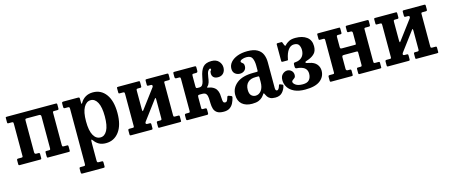

<svg xmlns="http://www.w3.org/2000/svg" viewBox="-49 -1138 4669 1993"><g transform="rotate(-15 2286.0 -141.0)"><path d="M221 -90.5Q221 -70 240 -70H260.5Q270 -70 273.5 -67Q277 -64 277 -53V-15Q277 -6 274.2 -3Q271.5 0 263 0H44Q35 0 32.5 -3.2Q30 -6.5 30 -16V-54Q30 -64.5 34 -67.2Q38 -70 48 -70H78Q87.5 -70 91.2 -72.2Q95 -74.5 95 -84V-427.5Q95 -441 92.5 -445.5Q90 -450 77 -450H43Q34.5 -450 32.2 -453.2Q30 -456.5 30 -465V-509Q30 -517.5 33.5 -518.8Q37 -520 45.5 -520H569Q578 -520 580.5 -516.8Q583 -513.5 583 -504V-466Q583 -455.5 579 -452.8Q575 -450 565 -450H535Q525.5 -450 521.8 -447.8Q518 -445.5 518 -436V-92.5Q518 -79.5 520.5 -74.8Q523 -70 536 -70H570Q578.5 -70 580.8 -66.8Q583 -63.5 583 -55V-11Q583 -3 579.5 -1.5Q576 0 567.5 0H347Q339.5 0 337.8 -3.8Q336 -7.5 336 -15.5V-55.5Q336 -64 338.2 -67Q340.5 -70 348.5 -70H374Q385 -70 388.5 -73.2Q392 -76.5 392 -89.5V-429.5Q392 -450 371.5 -450H241Q229 -450 225 -447Q221 -444 221 -430.5Z M634 -472V-502Q634 -514.5 638.5 -517.2Q643 -520 654.5 -520H805.5Q816.5 -520 820.8 -517Q825 -514 825 -502.5V-465Q825 -448.5 828 -447.8Q831 -447 836.5 -456.5Q856 -492 890.2 -512.5Q924.5 -533 971 -533Q1059 -533 1111 -461.5Q1163 -390 1163 -260.5Q1163 -130.5 1109.5 -59.2Q1056 12 968 12Q924.5 12 895 -4.2Q865.5 -20.5 845 -49Q834 -64.5 829.5 -62Q825 -59.5 825 -20.5V159Q825 174.5 828.8 178.8Q832.5 183 846.5 183H872.5Q883.5 183 886.8 186.2Q890 189.5 890 201V236Q890 248 887 250.5Q884 253 872 253H651.5Q640 253 637 248.8Q634 244.5 634 234V200.5Q634 190.5 636.5 186.8Q639 183 649 183H680.5Q693.5 183 696.2 178.5Q699 174 699 159V-429Q699 -443.5 694.5 -446.8Q690 -450 680 -450H649.5Q639.5 -450 636.8 -454.2Q634 -458.5 634 -472ZM825 -260.5Q825 -160.5 852.8 -110.5Q880.5 -60.5 928.5 -60.5Q973 -60.5 1000 -110.5Q1027 -160.5 1027 -260.5Q1027 -360 1000 -410.2Q973 -460.5 928.5 -460.5Q882 -460.5 853.5 -410.2Q825 -360 825 -260.5Z M1714 -92.5Q1714 -79.5 1716.2 -74.8Q1718.5 -70 1732 -70H1766Q1774 -70 1776.5 -66.8Q1779 -63.5 1779 -55V-11Q1779 -3 1775.2 -1.5Q1771.5 0 1763.5 0H1543Q1535 0 1533.5 -3.8Q1532 -7.5 1532 -15.5V-55.5Q1532 -70 1544 -70H1569.5Q1580.5 -70 1584.2 -73.2Q1588 -76.5 1588 -89.5V-286Q1588 -300.5 1585.5 -306.5Q1583 -312.5 1578 -305L1425 -100.5Q1422.5 -97 1419.8 -92.5Q1417 -88 1417 -82Q1417 -70 1436 -70H1456.5Q1466 -70 1469.2 -67Q1472.5 -64 1472.5 -53V-15Q1472.5 -6 1469.8 -3Q1467 0 1458.5 0H1239.5Q1230.5 0 1228 -3.2Q1225.5 -6.5 1225.5 -16V-54Q1225.5 -64.5 1229.8 -67.2Q1234 -70 1243.5 -70H1273.5Q1283.5 -70 1287 -72.2Q1290.5 -74.5 1290.5 -84V-428.5Q1290.5 -441.5 1288 -446.2Q1285.5 -451 1272.5 -451H1238.5Q1230.5 -451 1228 -454Q1225.5 -457 1225.5 -466V-510Q1225.5 -518 1229.2 -519.5Q1233 -521 1241 -521H1461Q1469 -521 1470.8 -517.2Q1472.5 -513.5 1472.5 -505.5V-465.5Q1472.5 -451 1461 -451H1435Q1424 -451 1420.2 -447.8Q1416.5 -444.5 1416.5 -431.5V-239Q1416.5 -219 1419 -212.8Q1421.5 -206.5 1429 -217.5L1583.5 -423.5Q1588 -429.5 1588 -436Q1588 -447 1583.5 -449Q1579 -451 1568.5 -451H1548Q1538.5 -451 1535.2 -454Q1532 -457 1532 -468V-506Q1532 -515 1534.5 -518Q1537 -521 1546 -521H1765Q1774 -521 1776.5 -517.5Q1779 -514 1779 -505V-467Q1779 -456.5 1774.8 -453.8Q1770.5 -451 1761 -451H1731Q1721 -451 1717.5 -448.5Q1714 -446 1714 -437Z M2358 -107.5Q2350.5 -75 2336.5 -47.5Q2322.5 -20 2298 -3.5Q2273.5 13 2234.5 13Q2185.5 13 2161.8 -4Q2138 -21 2130 -48Q2122 -75 2121.5 -105.5Q2121 -136 2119.5 -163Q2118 -190 2106.8 -207Q2095.5 -224 2065.5 -224H2037.5Q2022 -224 2019 -219.2Q2016 -214.5 2015.5 -198V-87Q2015.5 -75.5 2019 -72.8Q2022.5 -70 2032.5 -70H2054Q2064.5 -70 2067.5 -65.8Q2070.5 -61.5 2070.5 -50.5V-16.5Q2070.5 -7 2067 -3.5Q2063.5 0 2054 0H1849Q1839.5 0 1836.5 -3.8Q1833.5 -7.5 1833.5 -17V-51Q1833.5 -62 1836.8 -66Q1840 -70 1850.5 -70H1874.5Q1885.5 -70 1888.5 -73Q1891.5 -76 1891.5 -88.5V-429Q1891 -443 1888.2 -446.5Q1885.5 -450 1874.5 -450H1849Q1838.5 -450 1834.2 -454.2Q1830 -458.5 1830 -471.5V-503Q1830 -514 1833 -517Q1836 -520 1846.5 -520H2058.5Q2070 -520 2073.2 -517.2Q2076.5 -514.5 2076.5 -503V-471Q2076.5 -457.5 2071.2 -453.8Q2066 -450 2056 -450H2034.5Q2022 -450 2018.8 -446.5Q2015.5 -443 2015.5 -426.5V-318.5Q2016 -305 2018.8 -300.5Q2021.5 -296 2035 -296H2052.5Q2073.5 -296 2084.2 -310Q2095 -324 2100.2 -345.5Q2105.5 -367 2109.5 -390Q2122.5 -462 2152 -495.2Q2181.5 -528.5 2243 -528.5Q2294.5 -528.5 2321.2 -499.2Q2348 -470 2348 -432Q2348 -395 2326.8 -371.5Q2305.5 -348 2269.5 -348Q2237 -348 2220.8 -363.5Q2204.5 -379 2204.5 -405.5Q2204.5 -428 2211.5 -432.8Q2218.5 -437.5 2218.5 -447Q2218.5 -456.5 2209.5 -456.5Q2200 -456.5 2188 -440.2Q2176 -424 2169.5 -376.5Q2166 -345.5 2158.8 -321.5Q2151.5 -297.5 2135 -283Q2126 -275.5 2132 -272.8Q2138 -270 2151 -268.2Q2164 -266.5 2177.5 -261Q2211 -246.5 2225 -223.8Q2239 -201 2242.5 -175.5Q2246 -150 2246.2 -127.5Q2246.5 -105 2251 -90.8Q2255.5 -76.5 2273 -76.5Q2286.5 -76.5 2293.5 -88.8Q2300.5 -101 2307 -124Q2310.5 -137.5 2324 -134L2346.5 -125.5Q2355 -122.5 2357 -118.2Q2359 -114 2358 -107.5Z M2392 -124Q2392 -199 2453.8 -248.2Q2515.5 -297.5 2634 -297.5H2668.5Q2677 -297.5 2679.2 -299.5Q2681.5 -301.5 2681.5 -310.5V-362Q2681.5 -408.5 2667.2 -440.8Q2653 -473 2605 -473Q2578.5 -473 2557 -464.2Q2535.5 -455.5 2535.5 -443.5Q2535.5 -435.5 2543.2 -430.8Q2551 -426 2558.8 -417.5Q2566.5 -409 2566.5 -388.5Q2566.5 -359.5 2547 -342Q2527.5 -324.5 2497.5 -324.5Q2467.5 -324.5 2445.5 -343Q2423.5 -361.5 2423.5 -397Q2423.5 -435.5 2449.8 -465.8Q2476 -496 2522.5 -513.5Q2569 -531 2630 -531Q2697 -531 2735.8 -509Q2774.5 -487 2790.5 -449.5Q2806.5 -412 2806.5 -364.5V-87.5Q2806.5 -57.5 2825 -57.5Q2843.5 -57.5 2857 -105Q2859.5 -114 2869 -111L2896 -100Q2902.5 -97.5 2900 -88Q2891 -48.5 2864.2 -19.2Q2837.5 10 2789 10H2788.5Q2754 10 2734.5 -0.2Q2715 -10.5 2705.2 -25.5Q2695.5 -40.5 2689.5 -54Q2686 -63.5 2682.5 -64.2Q2679 -65 2673 -55Q2665 -42.5 2650.5 -27.2Q2636 -12 2609.8 -1Q2583.5 10 2540 10Q2471 10 2431.5 -24.8Q2392 -59.5 2392 -124ZM2531 -142Q2531 -99 2550 -80.5Q2569 -62 2595.5 -62Q2632 -62 2657 -94.8Q2682 -127.5 2682 -188V-237.5Q2682 -248.5 2672.5 -248.5H2643Q2589 -248.5 2560 -220.2Q2531 -192 2531 -142Z M2904 -145.5Q2904 -187 2927.5 -208.5Q2951 -230 2978.5 -230Q3003 -230 3022.5 -212.5Q3042 -195 3042 -164.5Q3042 -145.5 3031.2 -135.8Q3020.5 -126 3009.8 -119.2Q2999 -112.5 2999 -102.5Q2999 -85.5 3024 -67.5Q3049 -49.5 3100 -49.5Q3148.5 -49.5 3169.5 -74.5Q3190.5 -99.5 3190.5 -140.5Q3190.5 -172 3171.8 -193.5Q3153 -215 3104.5 -224.5Q3093.5 -226.5 3084.2 -226.5Q3075 -226.5 3069 -230.5Q3063 -234.5 3063 -249.5V-270Q3063 -284.5 3069 -288Q3075 -291.5 3084.5 -291.2Q3094 -291 3104.5 -294Q3143 -303 3162.5 -329.8Q3182 -356.5 3182 -395.5Q3182 -428 3168 -450.8Q3154 -473.5 3116 -473.5Q3079.5 -473.5 3054 -439.5Q3028.5 -405.5 3017 -344.5Q3015.5 -336.5 3014.8 -333.2Q3014 -330 3004 -330H2959.5Q2950.5 -330 2947.2 -332.5Q2944 -335 2944 -343V-519Q2944 -530 2955.5 -530H2996Q3002 -530 3003.2 -528Q3004.5 -526 3006.5 -521L3015.5 -497.5Q3021.5 -484 3024.8 -482.5Q3028 -481 3035 -489.5Q3050.5 -506.5 3076.8 -520.8Q3103 -535 3148 -535Q3223 -535 3268.2 -501.5Q3313.5 -468 3313.5 -403Q3313.5 -352 3288.2 -325.2Q3263 -298.5 3225 -284Q3198 -273.5 3190.8 -271.5Q3183.5 -269.5 3183.5 -261Q3183.5 -255 3195.5 -252.2Q3207.5 -249.5 3223.5 -246Q3273.5 -236 3298.5 -206Q3323.5 -176 3323.5 -136Q3323.5 -72 3271.5 -31Q3219.5 10 3109.5 10Q3041 10 2995.2 -11.2Q2949.5 -32.5 2926.8 -67.8Q2904 -103 2904 -145.5Z M3865 -92.5Q3865 -79.5 3867.5 -74.8Q3870 -70 3883 -70H3917Q3925.5 -70 3927.8 -66.8Q3930 -63.5 3930 -55V-11Q3930 -3 3926.5 -1.5Q3923 0 3914.5 0H3694Q3686.5 0 3684.8 -3.8Q3683 -7.5 3683 -15.5V-55.5Q3683 -70 3695 -70H3721Q3732 -70 3735.5 -73.2Q3739 -76.5 3739 -89.5V-218Q3739 -227 3736.2 -230.2Q3733.5 -233.5 3723.5 -233.5H3592.5Q3577.5 -233.5 3572.8 -230Q3568 -226.5 3568 -210.5V-90.5Q3568 -70 3587 -70H3607.5Q3617 -70 3620.5 -67Q3624 -64 3624 -53V-15Q3624 -6 3621.2 -3Q3618.5 0 3610 0H3391Q3382 0 3379.5 -3.2Q3377 -6.5 3377 -16V-54Q3377 -64.5 3381 -67.2Q3385 -70 3395 -70H3425Q3434.5 -70 3438.2 -72.2Q3442 -74.5 3442 -84V-427.5Q3442 -440.5 3439.5 -445.2Q3437 -450 3424 -450H3390Q3381.5 -450 3379.2 -453.2Q3377 -456.5 3377 -465V-509Q3377 -517.5 3380.5 -518.8Q3384 -520 3392.5 -520H3613Q3621 -520 3622.5 -516.5Q3624 -513 3624 -504.5V-464.5Q3624 -450 3612 -450H3586.5Q3575 -450 3571.5 -446.8Q3568 -443.5 3568 -430.5V-326.5Q3568 -314 3571.2 -309.5Q3574.5 -305 3588 -305H3724Q3735.5 -305 3737.2 -307Q3739 -309 3739 -320V-429.5Q3739 -450 3720 -450H3699Q3690 -450 3686.5 -453Q3683 -456 3683 -467V-505Q3683 -514 3685.8 -517Q3688.5 -520 3697 -520H3916Q3925 -520 3927.5 -516.8Q3930 -513.5 3930 -504V-466Q3930 -455.5 3926 -452.8Q3922 -450 3912 -450H3882Q3872.5 -450 3868.8 -447.8Q3865 -445.5 3865 -436Z M4477.5 -92.5Q4477.5 -79.5 4479.8 -74.8Q4482 -70 4495.5 -70H4529.5Q4537.5 -70 4540 -66.8Q4542.5 -63.5 4542.5 -55V-11Q4542.5 -3 4538.8 -1.5Q4535 0 4527 0H4306.5Q4298.5 0 4297 -3.8Q4295.5 -7.5 4295.5 -15.5V-55.5Q4295.5 -70 4307.5 -70H4333Q4344 -70 4347.8 -73.2Q4351.5 -76.5 4351.5 -89.5V-286Q4351.5 -300.5 4349 -306.5Q4346.5 -312.5 4341.5 -305L4188.5 -100.5Q4186 -97 4183.2 -92.5Q4180.5 -88 4180.5 -82Q4180.5 -70 4199.5 -70H4220Q4229.5 -70 4232.8 -67Q4236 -64 4236 -53V-15Q4236 -6 4233.2 -3Q4230.5 0 4222 0H4003Q3994 0 3991.5 -3.2Q3989 -6.5 3989 -16V-54Q3989 -64.5 3993.2 -67.2Q3997.5 -70 4007 -70H4037Q4047 -70 4050.5 -72.2Q4054 -74.5 4054 -84V-428.5Q4054 -441.5 4051.5 -446.2Q4049 -451 4036 -451H4002Q3994 -451 3991.5 -454Q3989 -457 3989 -466V-510Q3989 -518 3992.8 -519.5Q3996.5 -521 4004.5 -521H4224.5Q4232.5 -521 4234.2 -517.2Q4236 -513.5 4236 -505.5V-465.5Q4236 -451 4224.5 -451H4198.5Q4187.5 -451 4183.8 -447.8Q4180 -444.5 4180 -431.5V-239Q4180 -219 4182.5 -212.8Q4185 -206.5 4192.5 -217.5L4347 -423.5Q4351.5 -429.5 4351.5 -436Q4351.5 -447 4347 -449Q4342.5 -451 4332 -451H4311.5Q4302 -451 4298.8 -454Q4295.5 -457 4295.5 -468V-506Q4295.5 -515 4298 -518Q4300.5 -521 4309.5 -521H4528.5Q4537.5 -521 4540 -517.5Q4542.5 -514 4542.5 -505V-467Q4542.5 -456.5 4538.2 -453.8Q4534 -451 4524.5 -451H4494.5Q4484.5 -451 4481 -448.5Q4477.5 -446 4477.5 -437Z"/></g></svg>

Font: Besley* Narrow Semi
Style: Regular
Weight: 600
Width: 4
Designer: Owen Earl
Foundry: indestructible type*
Version: Version 3.000; ttfautohint (v1.8.3)